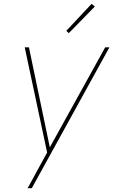

<svg xmlns="http://www.w3.org/2000/svg" viewBox="-20 -767 640 1002"><path d="M124 215Q136 194 147.5 173Q159 152 170 131L226 29L109 -520H131L240 2L529 -520H551L146 215ZM339 -594 326 -606 458 -747 475 -733Z"/></svg>

Font: Iosevka Aile Thin
Style: Italic
Weight: 100
Italic angle: -9°
Designer: Belleve Invis
Foundry: Belleve Invis
Version: Version 31.1.0; ttfautohint (v1.8.4)